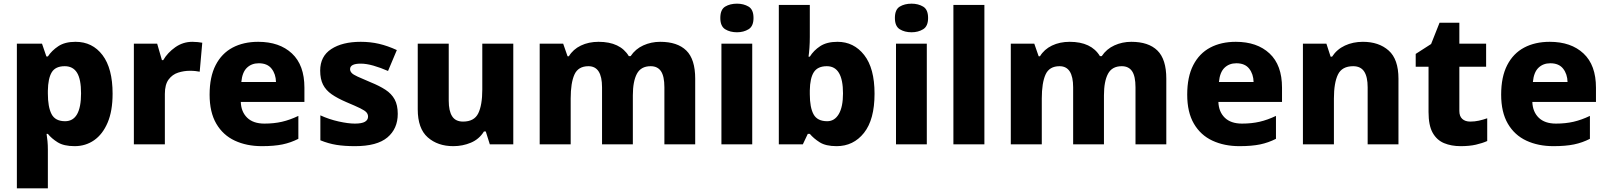

<svg xmlns="http://www.w3.org/2000/svg" viewBox="-20 -787 8765 1047"><path d="M392 -559Q484 -559 539 -486.5Q594 -414 594 -276Q594 -182 567 -118.5Q540 -55 493.5 -22.5Q447 10 387 10Q328 10 294.5 -11Q261 -32 241 -57H234Q237 -38 239 -17Q241 4 241 28V240H72V-549H209L233 -479H241Q262 -511 298 -535Q334 -559 392 -559ZM333 -426Q282 -426 262 -392.5Q242 -359 241 -292V-277Q241 -204 261 -165Q281 -126 335 -126Q422 -126 422 -278Q422 -355 400 -390.5Q378 -426 333 -426Z M1029 -559Q1042 -559 1058 -557.5Q1074 -556 1083 -554L1069 -396Q1060 -398 1046 -399.5Q1032 -401 1015 -401Q983 -401 951.5 -391Q920 -381 899.5 -353.5Q879 -326 879 -275V0H710V-549H837L863 -459H870Q894 -500 936 -529.5Q978 -559 1029 -559Z M1388 -559Q1504 -559 1572 -495.5Q1640 -432 1640 -309V-231H1293Q1295 -177 1328 -145Q1361 -113 1422 -113Q1474 -113 1517.5 -123Q1561 -133 1607 -155V-30Q1566 -9 1520.5 0.5Q1475 10 1408 10Q1325 10 1260.5 -20Q1196 -50 1159.5 -112.5Q1123 -175 1123 -271Q1123 -368 1156 -432Q1189 -496 1248.5 -527.5Q1308 -559 1388 -559ZM1391 -442Q1352 -442 1326.5 -417.5Q1301 -393 1296 -340H1485Q1484 -383 1461 -412.5Q1438 -442 1391 -442Z M2149 -166Q2149 -85 2092.5 -37.5Q2036 10 1916 10Q1858 10 1814.5 3Q1771 -4 1727 -22V-158Q1775 -136 1827 -124.5Q1879 -113 1915 -113Q1953 -113 1970 -123Q1987 -133 1987 -151Q1987 -164 1978.5 -174Q1970 -184 1944.5 -196.5Q1919 -209 1869 -230Q1820 -251 1788.5 -273Q1757 -295 1741.5 -325.5Q1726 -356 1726 -402Q1726 -480 1786.5 -519.5Q1847 -559 1947 -559Q2000 -559 2047 -548Q2094 -537 2144 -514L2096 -400Q2055 -418 2016.5 -429Q1978 -440 1947 -440Q1889 -440 1889 -410Q1889 -399 1897.5 -389.5Q1906 -380 1930.5 -369Q1955 -358 2002 -338Q2049 -319 2082 -297.5Q2115 -276 2132 -245Q2149 -214 2149 -166Z M2779 -549V0H2651L2629 -70H2619Q2593 -28 2548 -9Q2503 10 2452 10Q2367 10 2312.5 -38Q2258 -86 2258 -191V-549H2427V-238Q2427 -182 2445.5 -153Q2464 -124 2505 -124Q2566 -124 2588 -169Q2610 -214 2610 -299V-549Z M3580 -559Q3674 -559 3722.5 -511.5Q3771 -464 3771 -358V0H3603V-311Q3603 -371 3584.5 -398.5Q3566 -426 3528 -426Q3475 -426 3453 -384.5Q3431 -343 3431 -267V0H3263V-311Q3263 -426 3189 -426Q3133 -426 3112.5 -380.5Q3092 -335 3092 -250V0H2923V-549H3051L3075 -480H3082Q3105 -518 3147.5 -538.5Q3190 -559 3244 -559Q3362 -559 3409 -481H3419Q3445 -520 3488 -539.5Q3531 -559 3580 -559Z M3999 -767Q4035 -767 4062 -751Q4089 -735 4089 -689Q4089 -644 4062 -627.5Q4035 -611 3999 -611Q3961 -611 3934.5 -627.5Q3908 -644 3908 -689Q3908 -735 3934.5 -751Q3961 -767 3999 -767ZM4082 -549V0H3914V-549Z M4396 -585Q4396 -555 4394 -526.5Q4392 -498 4389 -478H4396Q4417 -512 4453 -535.5Q4489 -559 4547 -559Q4636 -559 4692.5 -487Q4749 -415 4749 -276Q4749 -135 4691.5 -62.5Q4634 10 4542 10Q4483 10 4450 -11Q4417 -32 4396 -57H4385L4358 0H4227V-760H4396ZM4489 -426Q4439 -426 4418 -393.5Q4397 -361 4396 -294V-273Q4396 -201 4416.5 -163.5Q4437 -126 4491 -126Q4531 -126 4554 -165Q4577 -204 4577 -278Q4577 -426 4489 -426Z M4951 -767Q4987 -767 5014 -751Q5041 -735 5041 -689Q5041 -644 5014 -627.5Q4987 -611 4951 -611Q4913 -611 4886.5 -627.5Q4860 -644 4860 -689Q4860 -735 4886.5 -751Q4913 -767 4951 -767ZM5034 -549V0H4866V-549Z M5348 0H5179V-760H5348Z M6149 -559Q6243 -559 6291.5 -511.5Q6340 -464 6340 -358V0H6172V-311Q6172 -371 6153.5 -398.5Q6135 -426 6097 -426Q6044 -426 6022 -384.5Q6000 -343 6000 -267V0H5832V-311Q5832 -426 5758 -426Q5702 -426 5681.5 -380.5Q5661 -335 5661 -250V0H5492V-549H5620L5644 -480H5651Q5674 -518 5716.5 -538.5Q5759 -559 5813 -559Q5931 -559 5978 -481H5988Q6014 -520 6057 -539.5Q6100 -559 6149 -559Z M6719 -559Q6835 -559 6903 -495.5Q6971 -432 6971 -309V-231H6624Q6626 -177 6659 -145Q6692 -113 6753 -113Q6805 -113 6848.5 -123Q6892 -133 6938 -155V-30Q6897 -9 6851.5 0.5Q6806 10 6739 10Q6656 10 6591.5 -20Q6527 -50 6490.5 -112.5Q6454 -175 6454 -271Q6454 -368 6487 -432Q6520 -496 6579.5 -527.5Q6639 -559 6719 -559ZM6722 -442Q6683 -442 6657.5 -417.5Q6632 -393 6627 -340H6816Q6815 -383 6792 -412.5Q6769 -442 6722 -442Z M7412 -559Q7499 -559 7552.5 -511.5Q7606 -464 7606 -358V0H7438V-311Q7438 -368 7419 -397Q7400 -426 7359 -426Q7298 -426 7276 -380.5Q7254 -335 7254 -250V0H7085V-549H7213L7236 -478H7244Q7270 -518 7314 -538.5Q7358 -559 7412 -559Z M7997 -124Q8022 -124 8044.5 -129Q8067 -134 8090 -142V-18Q8063 -6 8028 2Q7993 10 7945 10Q7894 10 7854.5 -6.5Q7815 -23 7792.5 -63Q7770 -103 7770 -176V-423H7700V-493L7784 -547L7830 -663H7938V-549H8084V-423H7938V-182Q7938 -153 7954 -138.5Q7970 -124 7997 -124Z M8431 -559Q8547 -559 8615 -495.5Q8683 -432 8683 -309V-231H8336Q8338 -177 8371 -145Q8404 -113 8465 -113Q8517 -113 8560.5 -123Q8604 -133 8650 -155V-30Q8609 -9 8563.5 0.5Q8518 10 8451 10Q8368 10 8303.5 -20Q8239 -50 8202.5 -112.5Q8166 -175 8166 -271Q8166 -368 8199 -432Q8232 -496 8291.5 -527.5Q8351 -559 8431 -559ZM8434 -442Q8395 -442 8369.5 -417.5Q8344 -393 8339 -340H8528Q8527 -383 8504 -412.5Q8481 -442 8434 -442Z"/></svg>

Font: Noto Sans Sinhala UI ExtraBold
Style: Regular
Weight: 800
Designer: Jelle Bosma - Monotype Design Team
Foundry: Monotype Imaging Inc.
Version: Version 2.006; ttfautohint (v1.8.4.7-5d5b)